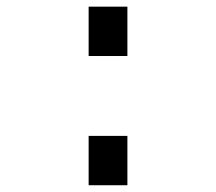

<svg xmlns="http://www.w3.org/2000/svg" viewBox="-20 -548 640 568"><path d="M242.2 0V-146H356.9V0ZM242.2 -382.3V-528.3H356.9V-382.3Z"/></svg>

Font: Liberation Mono
Style: Regular
Weight: 400
Monospace: yes
Designer: Steve Matteson
Foundry: Ascender Corporation
Version: Version 2.1.5